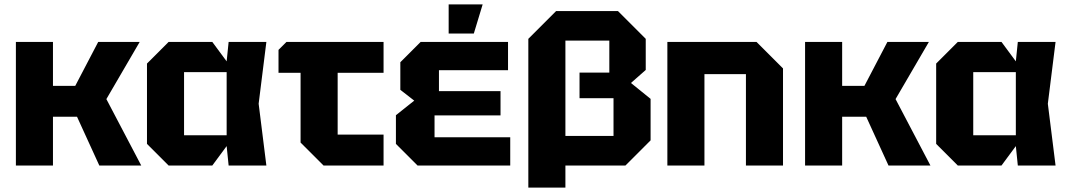

<svg xmlns="http://www.w3.org/2000/svg" viewBox="-20 -750 4838 870"><path d="M52 0V-560H220V-361H321L425 -560H613L462 -301L620 0H430L329 -221H220V0Z M744 0 646 -98V-462L744 -560H942L1007 -472L1016 -560H1187L1152 -280L1187 0H1016L1007 -88L942 0ZM814 -137H1007V-423H814Z M1342 -104V-420H1242V-524L1278 -560H1718V-420H1510V-140H1718V0H1446Z M1872 0 1774 -98V-228L1857 -294L1794 -343V-468L1886 -560H2282V-432H1969V-337H2248V-227H1949V-128H2292V0ZM2013 -598V-730H2167L2127 -598Z M2906 -574V-433L2839 -374L2928 -302V-114L2814 0H2500V-134H2760V-305H2606V-421H2741V-566H2542V100H2374V-574L2500 -700H2780Z M3004 0V-560H3408L3528 -440V0H3360V-414H3172V0Z M3628 0V-560H3796V-361H3897L4001 -560H4189L4038 -301L4196 0H4006L3905 -221H3796V0Z M4320 0 4222 -98V-462L4320 -560H4518L4583 -472L4592 -560H4763L4728 -280L4763 0H4592L4583 -88L4518 0ZM4390 -137H4583V-423H4390Z"/></svg>

Font: Tektur
Style: Bold
Weight: 700
Designer: Adam Jagosz
Foundry: Adam Jagosz
Version: Version 1.005;gftools[0.9.30]